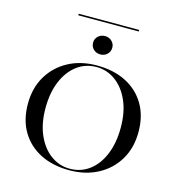

<svg xmlns="http://www.w3.org/2000/svg" viewBox="-121 -935 975 1051"><g transform="rotate(15 366.5 -409.5)"><path d="M366.1 11.3Q272.6 11.3 202.4 -24.2Q132.3 -59.7 93.1 -125.4Q54 -191.1 54 -282.3Q54 -371.8 94 -439.1Q133.9 -506.5 204 -544.4Q274.2 -582.3 366.1 -582.3Q460.5 -582.3 530.6 -546.8Q600.8 -511.3 639.9 -445.6Q679 -379.8 679 -288.7Q679 -199.2 639.1 -131.9Q599.2 -64.5 528.6 -26.6Q458.1 11.3 366.1 11.3ZM366.1 2.4Q429.8 2.4 477.8 -33.9Q525.8 -70.2 552.4 -135.5Q579 -200.8 579 -286.3Q579 -375 550.4 -439.1Q521.8 -503.2 473.4 -538.3Q425 -573.4 366.1 -573.4Q303.2 -573.4 255.2 -537.1Q207.3 -500.8 180.2 -435.9Q153.2 -371 153.2 -284.7Q153.2 -196.8 181.9 -132.3Q210.5 -67.7 258.9 -32.7Q307.3 2.4 366.1 2.4ZM366.9 -645.2Q343.5 -645.2 327.8 -660.1Q312.1 -675 312.1 -697.6Q312.1 -719.4 327.8 -734.3Q343.5 -749.2 366.9 -749.2Q389.5 -749.2 405.2 -734.3Q421 -719.4 421 -697.6Q421 -675 405.2 -660.1Q389.5 -645.2 366.9 -645.2ZM195.2 -821V-829.8H537.9V-821Z"/></g></svg>

Font: Playfair 144pt SemiExpanded Medium
Style: Regular
Weight: 500
Width: 6
Designer: Claus Eggers Sørensen
Foundry: Claus Eggers Sørensen
Version: Version 2.203